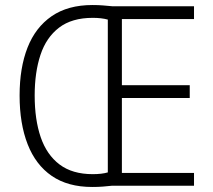

<svg xmlns="http://www.w3.org/2000/svg" viewBox="-20 -832 848 764"><path d="M348 -812Q371 -812 389 -810.5Q407 -809 428 -807H752V-756H465V-493H735V-442H465V-144H752V-93H426Q408 -91 389 -89.5Q370 -88 347 -88Q250 -88 186 -132Q122 -176 90 -258Q58 -340 58 -452Q58 -562 89.5 -642.5Q121 -723 185.5 -767.5Q250 -812 348 -812ZM349 -761Q266 -761 215 -722Q164 -683 141 -613.5Q118 -544 118 -452Q118 -356 142 -286Q166 -216 217 -177.5Q268 -139 349 -139Q385 -139 409 -146V-754Q384 -761 349 -761Z"/></svg>

Font: Noto Sans Telugu UI SemiCondensed Light
Style: Regular
Weight: 300
Width: 4
Designer: Jelle Bosma - Monotype Design Team
Foundry: Monotype Imaging Inc.
Version: Version 2.005; ttfautohint (v1.8.4.7-5d5b)